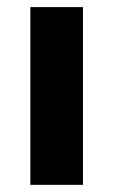

<svg xmlns="http://www.w3.org/2000/svg" viewBox="-20 -516 316 536"><path d="M64.7 0V-496.1H211.6V0Z"/></svg>

Font: Mada
Style: Regular
Weight: 400
Designer: Khaled Hosny
Version: Version 1.5